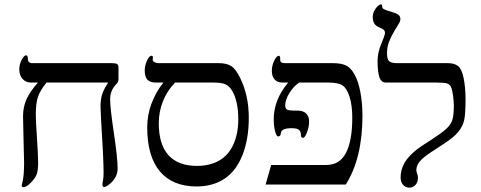

<svg xmlns="http://www.w3.org/2000/svg" viewBox="-20 -841 2192 875"><path d="M520 -481.9Q520 -467.8 512.2 -460Q481.9 -430.7 481.9 -388.2Q481.9 -349.1 499 -234.4Q516.1 -119.1 516.1 -73.2Q516.1 -52.2 506.6 -34.4Q497.1 -16.6 480.2 -2.7Q463.4 11.2 454.1 11.2Q446.8 11.2 446.8 0Q446.8 -5.9 449.5 -18.6Q452.1 -31.2 452.1 -54.2Q452.1 -114.7 440.4 -300.8L438 -355Q438 -390.1 446.8 -414.6Q455.6 -439 473.1 -464.8H191.9Q163.6 -429.7 153.3 -400.4Q143.1 -371.1 143.1 -318.8Q143.1 -292 148.4 -212.4Q153.8 -132.3 153.8 -99.1Q153.8 -68.4 148.2 -49.8Q142.6 -31.2 121.6 -9.5Q100.6 12.2 85.9 12.2Q79.1 12.2 79.1 2.9L81.1 -4.9Q89.8 -35.6 89.8 -99.1L87.4 -199.2L85 -310.1Q85 -353.5 100.6 -388.2Q116.2 -422.9 152.8 -464.8H122.1Q97.2 -464.8 82.5 -481.7Q67.9 -498.5 67.9 -524.9Q67.9 -547.4 78.6 -568.1Q89.4 -588.9 99.1 -588.9Q106.9 -588.9 106.9 -573.2Q106.9 -553.2 127.9 -553.2H490.2Q508.3 -553.2 514.2 -548.8Q520 -544.4 520 -533.2Z M1113.8 -304.2Q1113.8 -207.5 1085.2 -134.8Q1056.6 -62 1003.2 -26.6Q949.7 8.8 876 8.8Q766.6 8.8 708.7 -59.8Q650.9 -128.4 650.9 -261.2Q650.9 -317.4 670.9 -370.1Q690.9 -422.9 724.6 -464.8H689.9Q665.5 -464.8 652.6 -477.1Q639.6 -489.3 639.6 -520Q639.6 -541.5 649.7 -564.2Q659.7 -586.9 670.9 -586.9Q676.8 -586.9 676.8 -580.1L675.8 -568.8Q675.8 -561.5 684.8 -557.4Q693.8 -553.2 702.6 -553.2H976.6Q1013.2 -553.2 1033.7 -540Q1054.2 -526.9 1073.7 -487.3Q1093.3 -447.8 1103.5 -402.6Q1113.8 -357.4 1113.8 -304.2ZM1065.9 -295.9Q1065.9 -337.9 1059.1 -370.1Q1052.2 -402.3 1039.3 -425Q1026.4 -447.8 1008.5 -456.3Q990.7 -464.8 951.7 -464.8H777.8Q741.2 -426.8 722.4 -379.2Q703.6 -331.5 703.6 -279.8Q703.6 -182.6 747.8 -133.8Q792 -85 877 -85Q937 -85 979.5 -109.6Q1022 -134.3 1043.9 -183.3Q1065.9 -232.4 1065.9 -295.9Z M1631.8 -314Q1631.8 -119.6 1555.7 0H1190.4L1215.8 -88.9H1462.4Q1498 -88.9 1520.3 -103Q1542.5 -117.2 1556.4 -143.6Q1570.3 -169.9 1577.9 -210Q1585.4 -250 1585.4 -305.2Q1585.4 -360.8 1573.2 -399.4Q1561 -438 1541.5 -451.4Q1522 -464.8 1475.6 -464.8H1343.8Q1318.8 -448.7 1299.3 -417.7Q1279.8 -386.7 1279.8 -360.8Q1279.8 -345.7 1288.8 -341.3Q1297.9 -336.9 1321.3 -336.9H1337.4Q1361.3 -336.9 1375 -324Q1388.7 -311 1388.7 -287.1Q1388.7 -263.2 1379.2 -238Q1369.6 -212.9 1360.8 -212.9Q1351.6 -212.9 1351.6 -225.1Q1351.6 -240.2 1343.3 -248.5Q1335 -256.8 1308.6 -256.8Q1259.8 -256.8 1259.8 -231.9Q1257.8 -219.2 1247.6 -219.2Q1239.7 -219.2 1233.6 -242.9Q1227.5 -266.6 1227.5 -297.9Q1227.5 -386.7 1293.5 -464.8H1267.6Q1244.1 -464.8 1231.4 -479Q1218.8 -493.2 1218.8 -518.1Q1218.8 -541 1229.5 -564Q1240.2 -586.9 1250.5 -586.9Q1252.9 -586.9 1254.9 -584Q1256.8 -581.1 1256.8 -578.1V-568.8Q1256.8 -553.2 1277.8 -553.2H1496.6Q1536.6 -553.2 1558.3 -542Q1580.1 -530.8 1596.9 -499.5Q1613.8 -468.3 1622.8 -418.5Q1631.8 -368.7 1631.8 -314Z M2101.6 -388.2Q2101.6 -324.7 2095.9 -295.9Q2090.3 -267.1 2069.1 -240.7Q2047.9 -214.4 1999.5 -183.6Q1926.8 -137.2 1908.7 -121.1Q1890.6 -105 1884 -91.8Q1877.4 -78.6 1877.4 -65.9Q1877.4 -59.1 1881.1 -49.3Q1884.8 -39.6 1884.8 -32.2Q1884.8 -10.7 1873.5 1.7Q1862.3 14.2 1845.7 14.2Q1827.6 14.2 1816.7 1.2Q1805.7 -11.7 1805.7 -32.2Q1805.7 -66.9 1822.8 -97.7Q1839.8 -128.4 1881.3 -161.1Q1899.4 -174.8 1941.9 -201.7Q1987.3 -231 2010.3 -250.7Q2033.2 -270.5 2040.8 -292.5Q2048.3 -314.5 2048.3 -359.9Q2048.3 -378.9 2044.7 -405.5Q2041 -432.1 2035.6 -444.1Q2030.3 -456.1 2018.3 -460.4Q2006.3 -464.8 1967.8 -464.8H1738.8Q1717.3 -464.8 1709 -489.3Q1700.7 -513.7 1700.7 -563Q1700.7 -602.5 1718.8 -644Q1734.4 -680.7 1734.4 -690.9Q1734.4 -700.2 1728.5 -705.3Q1722.7 -710.4 1711.4 -714.8Q1691.4 -723.1 1685.1 -734.9Q1678.7 -746.6 1678.7 -763.2Q1678.7 -776.9 1684.6 -789.6Q1690.4 -802.2 1700 -811.5Q1709.5 -820.8 1715.3 -820.8Q1720.2 -820.8 1720.9 -818.6Q1721.7 -816.4 1721.7 -811Q1721.7 -805.2 1725.6 -801.8Q1729.5 -798.3 1744.6 -793Q1786.6 -781.2 1795.7 -773.7Q1804.7 -766.1 1804.7 -753.9Q1804.7 -744.1 1795.2 -729.2Q1785.6 -714.4 1774.2 -694.6Q1762.7 -674.8 1753.2 -650.9Q1743.7 -627 1743.7 -599.1Q1743.7 -571.3 1753.2 -562.3Q1762.7 -553.2 1789.6 -553.2H2021.5Q2050.8 -553.2 2067.6 -540Q2084.5 -526.9 2093 -484.4Q2101.6 -441.9 2101.6 -388.2Z"/></svg>

Font: Tinos
Style: Regular
Weight: 400
Designer: Steve Matteson
Foundry: Monotype Imaging Inc.
Version: Version 1.23